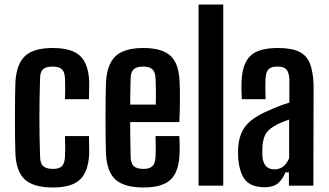

<svg xmlns="http://www.w3.org/2000/svg" viewBox="-20 -820 1453 848"><path d="M48 -141Q47 -170 46.5 -211.5Q46 -253 46 -298Q46 -343 46.5 -385Q47 -427 48 -457Q53 -538 91 -573Q129 -608 212 -608Q296 -608 333 -574Q370 -540 374 -461Q374 -443 373.5 -419.5Q373 -396 373 -382H267Q268 -402 268 -430Q268 -458 267 -473Q266 -502 253.5 -514Q241 -526 212 -526Q183 -526 170 -514Q157 -502 157 -473Q154 -384 154 -301.5Q154 -219 157 -130Q157 -99 170.5 -86.5Q184 -74 214 -74Q242 -74 254 -86.5Q266 -99 267 -130Q268 -146 268 -169Q268 -192 267 -219H373Q373 -205 373.5 -182Q374 -159 374 -141Q370 -61 333 -26.5Q296 8 214 8Q129 8 90.5 -26.5Q52 -61 48 -141Z M667 -219H772Q773 -205 773.5 -182Q774 -159 773 -141Q770 -61 733.5 -26.5Q697 8 614 8Q529 8 490.5 -26.5Q452 -61 448 -141Q447 -170 446.5 -211.5Q446 -253 446 -298Q446 -343 446.5 -385Q447 -427 448 -457Q453 -538 491.5 -573Q530 -608 613 -608Q695 -608 732.5 -574Q770 -540 773 -461Q774 -448 774.5 -419Q775 -390 774.5 -353.5Q774 -317 772 -281H555Q555 -244 555.5 -207Q556 -170 557 -130Q557 -99 570.5 -86.5Q584 -74 614 -74Q641 -74 653.5 -86.5Q666 -99 667 -130Q669 -162 667 -219ZM613 -526Q583 -526 570 -513.5Q557 -501 557 -473Q556 -441 555.5 -413.5Q555 -386 555 -358H668Q669 -398 668.5 -429Q668 -460 667 -473Q666 -501 653.5 -513.5Q641 -526 613 -526Z M857 0V-800H966V0Z M1150 7Q1092 7 1065 -23Q1038 -53 1032 -121Q1032 -132 1031.5 -145Q1031 -158 1032 -169Q1036 -226 1064 -262.5Q1092 -299 1160 -329Q1184 -340 1208 -349.5Q1232 -359 1258 -367V-469Q1257 -498 1246 -512Q1235 -526 1204 -526Q1178 -526 1166 -514Q1154 -502 1153 -473Q1152 -459 1152 -429.5Q1152 -400 1153 -382H1048Q1047 -394 1046.5 -418.5Q1046 -443 1047 -461Q1050 -538 1085.5 -573Q1121 -608 1207 -608Q1268 -608 1301.5 -591.5Q1335 -575 1349 -539Q1363 -503 1365 -445L1364 0H1256V-59H1241Q1227 -26 1206.5 -9.5Q1186 7 1150 7ZM1192 -72Q1236 -72 1257 -121V-292Q1240 -286 1222.5 -279Q1205 -272 1186 -260Q1159 -243 1149.5 -220.5Q1140 -198 1139 -169Q1138 -148 1139 -129Q1144 -72 1192 -72Z"/></svg>

Font: Big Shoulders Display
Style: Bold
Weight: 700
Designer: Patric King
Foundry: XO Type Co
Version: Version 1.000; ttfautohint (v1.8.2)